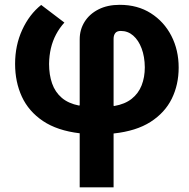

<svg xmlns="http://www.w3.org/2000/svg" viewBox="-20 -555 797 808"><path d="M315.4 233.4V5.9Q220.7 -5.4 160.6 -45.9Q100.6 -86.4 72 -148.2Q43.5 -210 43.5 -286.1Q43.5 -364.3 73.5 -429.4Q103.5 -494.6 153.3 -534.2L251 -460Q230.5 -437.5 216.1 -410.4Q201.7 -383.3 194.3 -352.3Q187 -321.3 186.5 -286.1Q186.5 -240.2 199.2 -203.9Q211.9 -167.5 239.7 -143.6Q267.6 -119.6 312.5 -110.8L315.4 -111.8V-389.6Q315.4 -430.2 335.9 -463.1Q356.4 -496.1 394.3 -515.4Q432.1 -534.7 483.9 -534.7Q559.1 -534.7 614.7 -499.3Q670.4 -463.9 701.2 -404.1Q731.9 -344.2 731.9 -270.5Q731.9 -198.7 702.9 -139.6Q673.8 -80.6 613.5 -42Q553.2 -3.4 458 6.8V233.4ZM460.9 -108.9Q505.9 -116.7 534.2 -139.2Q562.5 -161.6 575.9 -195.6Q589.4 -229.5 589.4 -272Q588.9 -316.9 575.9 -351.3Q563 -385.7 540.5 -405.3Q518.1 -424.8 488.3 -424.8Q472.2 -424.8 465.1 -415.8Q458 -406.7 458 -391.6V-109.9Z"/></svg>

Font: Roboto Slab LO
Style: Bold
Weight: 700
Designer: Google
Version: Version 2.000